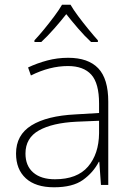

<svg xmlns="http://www.w3.org/2000/svg" viewBox="-20 -784 561 814"><path d="M269 -539Q354 -539 396.5 -494.5Q439 -450 439 -353V0H408L401 -98H399Q375 -52 331.5 -21Q288 10 209 10Q131 10 89.5 -28Q48 -66 48 -133Q48 -212 113.5 -252.5Q179 -293 300 -299L400 -305V-345Q400 -431 367 -467.5Q334 -504 268 -504Q191 -504 111 -464L99 -498Q137 -516 180 -527.5Q223 -539 269 -539ZM304 -268Q202 -263 145 -231Q88 -199 88 -133Q88 -81 121 -52.5Q154 -24 213 -24Q307 -24 353 -77.5Q399 -131 400 -219V-272ZM279 -764Q291 -743 311.5 -715.5Q332 -688 354.5 -660.5Q377 -633 395 -613V-606H366Q339 -631 311 -663.5Q283 -696 261 -724Q239 -696 210.5 -663.5Q182 -631 155 -606H126V-613Q145 -633 167.5 -660.5Q190 -688 210.5 -715.5Q231 -743 243 -764Z"/></svg>

Font: Noto Sans Bengali ExtraLight
Style: Regular
Weight: 200
Designer: Jelle Bosma - Monotype Design Team
Foundry: Monotype Imaging Inc.
Version: Version 2.003; ttfautohint (v1.8.4.7-5d5b)